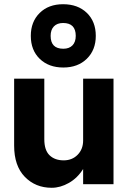

<svg xmlns="http://www.w3.org/2000/svg" viewBox="-20 -873 605 910"><path d="M434 -703Q434 -636 391.5 -594.5Q349 -553 280 -553Q211 -553 168.5 -594Q126 -635 126 -703Q126 -770 168 -811.5Q210 -853 279 -853Q349 -853 391.5 -812Q434 -771 434 -703ZM220 -703Q220 -642 280 -642Q308 -642 323.5 -658Q339 -674 339 -703Q339 -764 279 -764Q251 -764 235.5 -748Q220 -732 220 -703ZM190 -213Q190 -161 215 -137Q240 -113 282 -113Q322 -113 348 -139.5Q374 -166 374 -207V-500H518V0H374V-72Q347 -29 306.5 -6Q266 17 225 17Q148 17 97.5 -35Q47 -87 47 -183V-500H190Z"/></svg>

Font: Overused Grotesk
Style: Bold
Weight: 700
Version: Version 0.003